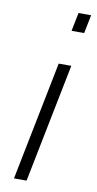

<svg xmlns="http://www.w3.org/2000/svg" viewBox="-87 -801 423 840"><g transform="rotate(10 124.0 -381.0)"><path d="M95 0H39L144.5 -528.5H200.5ZM231 -679.5H175L191.5 -761.5H247.5Z"/></g></svg>

Font: Roberto Sans Light
Style: Italic
Weight: 300
Italic angle: -11°
Designer: Google
Version: Version 1.00;June 11, 2020;FontCreator 12.0.0.2522 64-bit; t